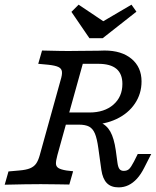

<svg xmlns="http://www.w3.org/2000/svg" viewBox="-20 -786 663 817"><path d="M185.5 -510.5 142.7 -514.5 158.9 -571Q187.9 -570.2 231 -569.4Q274.2 -568.5 306.5 -569.4H311.3Q354.8 -570.2 397.6 -570.2Q411.3 -571 425 -571Q497.6 -571 539.9 -535.5Q582.3 -500 582.3 -439.5Q582.3 -387.1 554 -345.2Q525.8 -303.2 475.4 -279.4Q425 -255.6 362.1 -255.6H252.4L266.9 -307.3H360.5Q424.2 -307.3 462.5 -340.7Q500.8 -374.2 500.8 -429Q500.8 -471.8 475.4 -493.1Q450 -514.5 397.6 -514.5H332.3L245.2 -201.6H170.2L237.9 -445.2Q245.2 -468.5 243.5 -481.5Q241.9 -494.4 228.6 -500.8Q215.3 -507.3 185.5 -510.5ZM411.3 -62.9 398.4 -155.6Q392.7 -196.8 383.9 -217.7Q375 -238.7 359.3 -247.2Q343.5 -255.6 315.3 -255.6L324.2 -278.2Q375 -278.2 404.4 -266.1Q433.9 -254 449.6 -225.8Q465.3 -197.6 472.6 -146.8L479.8 -93.5Q482.3 -75 488.3 -66.9Q494.4 -58.9 506.5 -58.9Q521 -58.9 529.4 -66.9Q537.9 -75 550 -98.4L566.1 -130.6H623.4L593.5 -71.8Q579.8 -44.4 562.9 -25.8Q546 -7.3 526.6 2Q507.3 11.3 484.7 11.3Q452.4 11.3 434.7 -6.9Q416.9 -25 411.3 -62.9ZM0 0 16.1 -56.5 61.3 -60.5Q91.1 -62.9 107.7 -69.8Q124.2 -76.6 133.5 -89.5Q142.7 -102.4 149.2 -125.8L170.2 -201.6H245.2L224.2 -125.8Q217.7 -101.6 218.1 -89.5Q218.5 -77.4 228.6 -71Q238.7 -64.5 262.9 -60.5L291.1 -57.3L275 -0.8Q251.6 -1.6 228.2 -1.6Q191.1 -2.4 154 -2.4H151.6H153.2Q94.4 -2.4 0 0ZM560.5 -736.3 416.9 -623.4H360.5L283.9 -735.5L314.5 -766.1L444.4 -679L377.4 -671L539.5 -766.1Z"/></svg>

Font: Playfair Micro SmCond SmLight
Style: Italic
Weight: 360
Width: 4
Italic angle: -15.6°
Designer: Claus Eggers Sørensen
Foundry: Claus Eggers Sørensen
Version: Version 2.203;Glyphs 3.3 (3326)